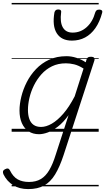

<svg xmlns="http://www.w3.org/2000/svg" viewBox="-80 -905 723 1319"><path d="M114 394Q53 394 10 367Q-33 340 -56 293Q-61 282 -59.5 273Q-58 264 -44 257Q-33 251 -25 253Q-17 255 -12 265Q10 310 42 327.5Q74 345 119 345Q167 345 200.5 325Q234 305 258.5 263.5Q283 222 303 157L391 -114Q355 -64 318 -35.5Q281 -7 248 5Q215 17 188 17Q146 17 116 -3Q86 -23 70 -59.5Q54 -96 54 -146Q54 -190 66.5 -241Q79 -292 104 -341Q129 -390 167.5 -430.5Q206 -471 258 -495Q310 -519 377 -519Q410 -519 444.5 -508Q479 -497 509 -477L514 -495Q518 -507 524.5 -511Q531 -515 544 -515Q562 -515 567 -507.5Q572 -500 568 -488L357 160Q330 242 298.5 293.5Q267 345 223 369.5Q179 394 114 394ZM202 -33Q237 -33 276 -55.5Q315 -78 355 -124Q395 -170 433 -243L494 -434Q459 -456 429.5 -463Q400 -470 373 -470Q319 -470 277 -449.5Q235 -429 204 -394Q173 -359 152.5 -317Q132 -275 122 -231.5Q112 -188 112 -150Q112 -114 121.5 -87.5Q131 -61 151 -47Q171 -33 202 -33ZM414 -626Q342 -626 310 -676.5Q278 -727 294 -820Q297 -830 303 -835Q309 -840 320 -840Q332 -840 337 -834.5Q342 -829 340 -820Q331 -753 351.5 -717Q372 -681 419 -681Q474 -681 515.5 -718.5Q557 -756 574 -819Q578 -830 584 -834.5Q590 -839 602 -839Q614 -839 619.5 -833.5Q625 -828 622 -818Q605 -754 575 -711.5Q545 -669 504.5 -647.5Q464 -626 414 -626ZM0 365H598V375H0ZM0 -20H598V0H0ZM0 -505H598V-500H0ZM0 -885H598V-875H0Z"/></svg>

Font: Playwrite DK Uloopet Guides
Style: Regular
Weight: 400
Designer: Veronika Burian, José Scaglione
Foundry: TypeTogether
Version: Version 1.003